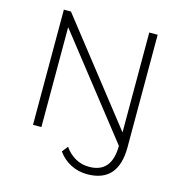

<svg xmlns="http://www.w3.org/2000/svg" viewBox="-127 -815 1068 1127"><g transform="rotate(15 407.0 -251.0)"><path d="M122 0V-700H165L641 -93V-700H692V-17Q692 198 503 198Q449 198 402.5 174Q356 150 326 107L354 71Q381 110 419 131.5Q457 153 503 153Q640 153 641 -11L173 -607V0Z"/></g></svg>

Font: Montserrat Light
Style: Regular
Weight: 300
Designer: Julieta Ulanovsky
Foundry: Julieta Ulanovsky
Version: Version 9.000; ttfautohint (v1.8.4.7-5d5b)